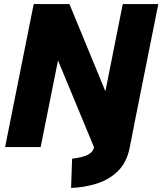

<svg xmlns="http://www.w3.org/2000/svg" viewBox="-20 -720 795 940"><path d="M755 -700 615 0H440L264 -424L179 0H5L145 -700H320L496 -273L581 -700ZM461 -104H636L615 3Q600 77 556 119Q512 161 451.5 179.5Q391 198 328 200L333 57Q384 51 409.5 38Q435 25 440 3Z"/></svg>

Font: Albert Sans Black
Style: Italic
Weight: 900
Italic angle: -11.25°
Designer: Andreas Rasmussen
Foundry: a.Foundry
Version: Version 1.025